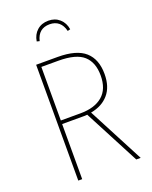

<svg xmlns="http://www.w3.org/2000/svg" viewBox="-162 -974 840 1061"><g transform="rotate(-20 258.0 -443.5)"><path d="M451 0 281 -325 262 -324H133V0H110V-681H236Q347 -681 397.5 -636Q448 -591 448 -504Q448 -429 410 -385Q372 -341 305 -329L477 0ZM425 -504Q425 -581 381 -620.5Q337 -660 233 -660H133V-345H248Q332 -345 378.5 -384.5Q425 -424 425 -504ZM354 -801 338 -797Q330 -831 309 -848.5Q288 -866 256 -866Q189 -866 173 -797L157 -801Q163 -840 189.5 -863.5Q216 -887 256 -887Q295 -887 321.5 -863.5Q348 -840 354 -801Z"/></g></svg>

Font: Fira Sans Condensed Thin
Style: Regular
Weight: 250
Width: 3
Designer: Carrois Corporate & Edenspiekermann AG
Foundry: Carrois Corporate GbR & Edenspiekermann AG
Version: Version 4.203